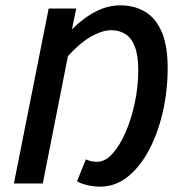

<svg xmlns="http://www.w3.org/2000/svg" viewBox="-20 -686 670 718"><path d="M354 12Q331 12 307 6.5Q283 1 268 -8L301 -90Q310 -86 320.5 -83.5Q331 -81 343 -81Q373 -81 400 -110.5Q427 -140 449 -190Q471 -240 484 -301Q497 -362 497 -424Q497 -478 484.5 -511Q472 -544 449 -558.5Q426 -573 396 -573Q362 -573 320 -549Q278 -525 234 -476L140 0H32L162 -654H265L249 -576Q278 -605 308.5 -625.5Q339 -646 369 -656Q399 -666 430 -666Q482 -666 522 -642.5Q562 -619 584.5 -567.5Q607 -516 607 -432Q607 -346 588.5 -266Q570 -186 536.5 -123.5Q503 -61 457 -24.5Q411 12 354 12Z"/></svg>

Font: Source Sans 3 ExtraLight SemiBold
Style: Italic
Weight: 600
Italic angle: -11°
Version: Version 3.052;hotconv 1.1.0;makeotfexe 2.6.0